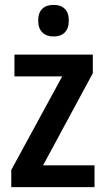

<svg xmlns="http://www.w3.org/2000/svg" viewBox="-20 -764 431 784"><path d="M26 0V-70L234 -452H39V-541H359V-465L156 -89H366V0ZM261 -680Q261 -648 244.5 -631.5Q228 -615 199 -615Q170 -615 153 -631.5Q136 -648 136 -680Q136 -712 152.5 -728Q169 -744 199 -744Q228 -744 244.5 -728Q261 -712 261 -680Z"/></svg>

Font: Noto Sans Display Medium Narrow
Style: Regular
Weight: 500
Width: 4
Designer: Monotype Design team
Foundry: Monotype Imaging Inc.
Version: Version 1.000